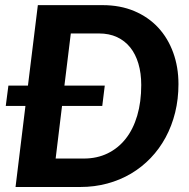

<svg xmlns="http://www.w3.org/2000/svg" viewBox="-20 -746 756 766"><path d="M13.5 -404.5H91.5L131 -725.5H389Q459.5 -725.5 515.8 -701.8Q572 -678 611 -636Q650 -594 671 -536.2Q692 -478.5 692 -410.5Q692 -351 678.8 -297.2Q665.5 -243.5 640.8 -197.8Q616 -152 581 -115.5Q546 -79 502.5 -53.2Q459 -27.5 408 -13.8Q357 0 300.5 0H42L81.5 -323.5H3ZM543.5 -407Q543.5 -454 532.2 -492Q521 -530 499.5 -556.8Q478 -583.5 446.8 -598Q415.5 -612.5 375 -612.5H262.5L237 -404.5H398L388 -323.5H227.5L202 -113.5H314.5Q367 -113.5 409.2 -134Q451.5 -154.5 481.5 -192.5Q511.5 -230.5 527.5 -284.8Q543.5 -339 543.5 -407Z"/></svg>

Font: Lato Heavy
Style: Italic
Weight: 800
Italic angle: -7°
Designer: Lukasz Dziedzic
Foundry: tyPoland Lukasz Dziedzic
Version: Version 2.007; 2014-02-27